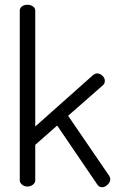

<svg xmlns="http://www.w3.org/2000/svg" viewBox="-20 -783 496 806"><path d="M413 -426 266 -297 439 -44Q443 -36 443 -30Q443 -19 432 -8Q421 3 408 3Q396 3 388 -9L220 -256L128 -175V-26Q128 -16 118.5 -8Q109 0 95 0Q82 0 72.5 -8Q63 -16 63 -26V-739Q63 -749 72 -756Q81 -763 95 -763Q109 -763 118.5 -756Q128 -749 128 -739V-252L372 -469Q382 -475 387 -475Q399 -475 409.5 -465.5Q420 -456 420 -444Q420 -432 413 -426Z"/></svg>

Font: Dosis
Style: Regular
Weight: 400
Designer: Edgar Tolentino, Pablo Impallari, Igino Marini
Foundry: Edgar Tolentino, Pablo Impallari, Igino Marini
Version: Version 1.007